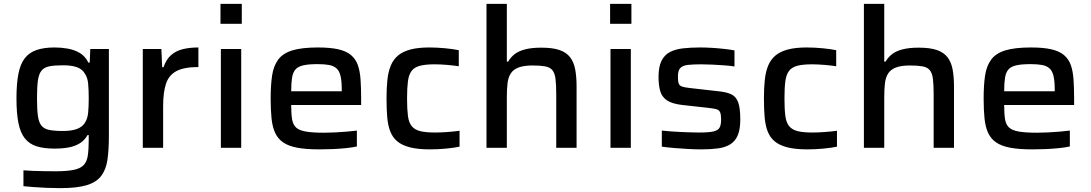

<svg xmlns="http://www.w3.org/2000/svg" viewBox="-20 -763 5630 991"><path d="M291 208Q256 208 220 206.5Q184 205 152.5 202.5Q121 200 101 198V116Q122 118 151 119Q180 120 210.5 120.5Q241 121 266 121Q325 121 359.5 114Q394 107 411 90Q428 73 433 41Q438 9 438 -41V-66H432Q417 -39 392 -23.5Q367 -8 334.5 -2Q302 4 262 4Q206 4 168.5 -8Q131 -20 108 -49Q85 -78 75 -128.5Q65 -179 65 -255Q65 -331 75 -382Q85 -433 108 -462.5Q131 -492 169 -505Q207 -518 262 -518Q296 -518 330 -512Q364 -506 392 -489.5Q420 -473 436 -440H443L446 -510H542V-62Q542 11 534.5 62Q527 113 502 145.5Q477 178 427 193Q377 208 291 208ZM305 -87Q350 -87 377.5 -97.5Q405 -108 418 -129Q432 -150 435 -181.5Q438 -213 438 -256Q438 -299 435 -331Q432 -363 418 -383Q405 -406 377.5 -416Q350 -426 305 -426Q260 -426 233.5 -420.5Q207 -415 193.5 -397.5Q180 -380 175.5 -346.5Q171 -313 171 -256Q171 -200 175.5 -166Q180 -132 193.5 -115Q207 -98 233.5 -92.5Q260 -87 305 -87Z M717 0V-510H813L817 -416H824Q838 -457 863.5 -479Q889 -501 924.5 -509.5Q960 -518 1004 -518V-417Q931 -417 891.5 -396.5Q852 -376 837 -331.5Q822 -287 822 -215V0Z M1118 -640V-743H1228V-640ZM1120 0V-510H1225V0Z M1628 8Q1560 8 1514.5 -0.5Q1469 -9 1441.5 -28Q1414 -47 1400 -77.5Q1386 -108 1381.5 -152Q1377 -196 1377 -254Q1377 -324 1384.5 -373.5Q1392 -423 1416 -455.5Q1440 -488 1489 -503Q1538 -518 1621 -518Q1685 -518 1726.5 -508.5Q1768 -499 1792 -478.5Q1816 -458 1827 -427Q1838 -396 1841 -352.5Q1844 -309 1844 -254V-221H1483Q1483 -176 1487.5 -148Q1492 -120 1508 -105Q1524 -90 1558.5 -84Q1593 -78 1653 -78Q1678 -78 1708.5 -79.5Q1739 -81 1769 -83.5Q1799 -86 1822 -89V-7Q1800 -2 1766.5 1.5Q1733 5 1697.5 6.5Q1662 8 1628 8ZM1744 -274V-299Q1744 -343 1738 -369.5Q1732 -396 1717.5 -409.5Q1703 -423 1679 -427.5Q1655 -432 1619 -432Q1574 -432 1546.5 -426Q1519 -420 1505.5 -405Q1492 -390 1487.5 -362.5Q1483 -335 1483 -292H1764Z M2200 8Q2137 8 2096 -2.5Q2055 -13 2030.5 -33.5Q2006 -54 1994 -85.5Q1982 -117 1978.5 -159.5Q1975 -202 1975 -256Q1975 -309 1979.5 -351Q1984 -393 1997 -424.5Q2010 -456 2034.5 -476.5Q2059 -497 2098.5 -507.5Q2138 -518 2196 -518Q2235 -518 2277 -514Q2319 -510 2348 -504V-421Q2323 -425 2288 -428Q2253 -431 2223 -431Q2176 -431 2147.5 -423.5Q2119 -416 2104.5 -397Q2090 -378 2085.5 -343.5Q2081 -309 2081 -255Q2081 -200 2085.5 -165Q2090 -130 2105.5 -111.5Q2121 -93 2149.5 -86Q2178 -79 2225 -79Q2254 -79 2288 -81.5Q2322 -84 2352 -88V-6Q2325 0 2282 4Q2239 8 2200 8Z M2491 0V-743H2596V-445H2603Q2616 -468 2637 -484Q2658 -500 2691.5 -508.5Q2725 -517 2774 -517Q2833 -517 2868.5 -504.5Q2904 -492 2923 -467Q2942 -442 2949 -404Q2956 -366 2956 -316V0H2851V-277Q2851 -328 2847 -357.5Q2843 -387 2830.5 -401.5Q2818 -416 2793.5 -420.5Q2769 -425 2729 -425Q2683 -425 2656 -414.5Q2629 -404 2616 -383.5Q2603 -363 2599.5 -332.5Q2596 -302 2596 -262V0Z M3129 -640V-743H3239V-640ZM3131 0V-510H3236V0Z M3600 8Q3569 8 3532 6Q3495 4 3460 1Q3425 -2 3396 -6V-89Q3416 -87 3439.5 -85Q3463 -83 3488.5 -82Q3514 -81 3539 -80Q3564 -79 3588 -79Q3641 -79 3664.5 -85Q3688 -91 3695 -106Q3702 -121 3702 -145Q3702 -171 3697 -183Q3692 -195 3678.5 -199Q3665 -203 3638 -206L3503 -221Q3449 -227 3422.5 -245Q3396 -263 3387.5 -293.5Q3379 -324 3379 -366Q3379 -419 3394.5 -449.5Q3410 -480 3438 -494.5Q3466 -509 3505.5 -513.5Q3545 -518 3594 -518Q3623 -518 3655.5 -516Q3688 -514 3718.5 -510.5Q3749 -507 3771 -503V-420Q3744 -424 3714.5 -426Q3685 -428 3655.5 -429.5Q3626 -431 3599 -431Q3558 -431 3531 -428Q3504 -425 3491.5 -412Q3479 -399 3479 -367Q3479 -344 3483 -332.5Q3487 -321 3499.5 -316.5Q3512 -312 3538 -309L3688 -292Q3729 -288 3754 -276.5Q3779 -265 3790 -235Q3801 -205 3801 -146Q3801 -96 3788 -65Q3775 -34 3749 -18Q3723 -2 3685.5 3Q3648 8 3600 8Z M4148 8Q4085 8 4044 -2.5Q4003 -13 3978.5 -33.5Q3954 -54 3942 -85.5Q3930 -117 3926.5 -159.5Q3923 -202 3923 -256Q3923 -309 3927.5 -351Q3932 -393 3945 -424.5Q3958 -456 3982.5 -476.5Q4007 -497 4046.5 -507.5Q4086 -518 4144 -518Q4183 -518 4225 -514Q4267 -510 4296 -504V-421Q4271 -425 4236 -428Q4201 -431 4171 -431Q4124 -431 4095.5 -423.5Q4067 -416 4052.5 -397Q4038 -378 4033.5 -343.5Q4029 -309 4029 -255Q4029 -200 4033.5 -165Q4038 -130 4053.5 -111.5Q4069 -93 4097.5 -86Q4126 -79 4173 -79Q4202 -79 4236 -81.5Q4270 -84 4300 -88V-6Q4273 0 4230 4Q4187 8 4148 8Z M4439 0V-743H4544V-445H4551Q4564 -468 4585 -484Q4606 -500 4639.5 -508.5Q4673 -517 4722 -517Q4781 -517 4816.5 -504.5Q4852 -492 4871 -467Q4890 -442 4897 -404Q4904 -366 4904 -316V0H4799V-277Q4799 -328 4795 -357.5Q4791 -387 4778.5 -401.5Q4766 -416 4741.5 -420.5Q4717 -425 4677 -425Q4631 -425 4604 -414.5Q4577 -404 4564 -383.5Q4551 -363 4547.5 -332.5Q4544 -302 4544 -262V0Z M5308 8Q5240 8 5194.5 -0.5Q5149 -9 5121.5 -28Q5094 -47 5080 -77.5Q5066 -108 5061.5 -152Q5057 -196 5057 -254Q5057 -324 5064.5 -373.5Q5072 -423 5096 -455.5Q5120 -488 5169 -503Q5218 -518 5301 -518Q5365 -518 5406.5 -508.5Q5448 -499 5472 -478.5Q5496 -458 5507 -427Q5518 -396 5521 -352.5Q5524 -309 5524 -254V-221H5163Q5163 -176 5167.5 -148Q5172 -120 5188 -105Q5204 -90 5238.5 -84Q5273 -78 5333 -78Q5358 -78 5388.5 -79.5Q5419 -81 5449 -83.5Q5479 -86 5502 -89V-7Q5480 -2 5446.5 1.5Q5413 5 5377.5 6.5Q5342 8 5308 8ZM5424 -274V-299Q5424 -343 5418 -369.5Q5412 -396 5397.5 -409.5Q5383 -423 5359 -427.5Q5335 -432 5299 -432Q5254 -432 5226.5 -426Q5199 -420 5185.5 -405Q5172 -390 5167.5 -362.5Q5163 -335 5163 -292H5444Z"/></svg>

Font: Saira SemiExpanded Medium
Style: Regular
Weight: 500
Width: 6
Designer: Hector Gatti with collaboration of the Omnibus-Type team
Foundry: Omnibus-Type
Version: Version 1.101